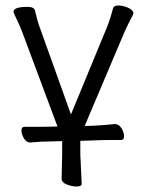

<svg xmlns="http://www.w3.org/2000/svg" viewBox="-20 -506 530 698"><path d="M277 162Q277 172 259 172Q241 172 222.5 164.5Q204 157 204 144L206 55V7L130 9Q115 10 90 12H89Q76 12 67 -3Q58 -18 58 -31.5Q58 -45 69 -45H130L189 -46L61 -389Q55 -406 42 -433Q29 -460 29 -463Q29 -481 80 -481Q104 -481 107 -468Q117 -425 125 -405L238 -90L368 -405Q380 -434 391 -476Q394 -486 411 -486Q428 -486 446.5 -477.5Q465 -469 465 -457Q465 -455 451.5 -429Q438 -403 431 -386L295 -65Q292 -58 288 -48L322 -49Q358 -51 398 -55H399Q412 -55 421.5 -40Q431 -25 431 -11Q431 3 420 3H381Q353 3 333 4L272 6V56Z"/></svg>

Font: LXGW WenKai TC
Style: Regular
Weight: 400
Designer: LXGW / Fontworks Inc.
Foundry: LXGW / Fontworks Inc.
Version: Version 1.330